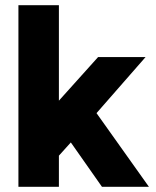

<svg xmlns="http://www.w3.org/2000/svg" viewBox="-20 -720 602 740"><path d="M51 0V-700H207V-332L358 -500H541L352 -284L554 0H373L253 -171L207 -120V0Z"/></svg>

Font: Figtree ExtraBold
Style: Regular
Weight: 800
Designer: Erik Kennedy
Foundry: Erik Kennedy
Version: Version 2.002